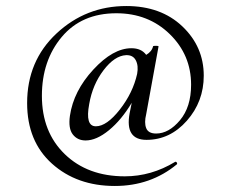

<svg xmlns="http://www.w3.org/2000/svg" viewBox="-20 -517 762 637"><path d="M466 -53Q394 -53 410 -141L417 -176Q383 -119 341.5 -85Q300 -51 264 -51Q237 -51 221.5 -71Q206 -91 212 -133Q224 -215 289.5 -286Q355 -357 416 -357Q449 -357 465 -335Q484 -346 488 -364Q490 -365 498 -365Q506 -365 506 -363L465 -138Q458 -110 465 -92Q472 -74 498 -74Q540 -74 577 -118Q614 -162 614 -236Q614 -335 543 -404Q472 -473 366 -473Q251 -473 185 -394.5Q119 -316 119 -199Q119 -79 195 -5.5Q271 68 394 68Q482 68 561 20Q563 19 565 20.5Q567 22 567.5 24.5Q568 27 567 28Q480 100 361 100Q235 100 152.5 26Q70 -48 70 -175Q70 -315 167.5 -406Q265 -497 399 -497Q514 -497 585 -429.5Q656 -362 656 -266Q656 -180 600 -116.5Q544 -53 466 -53ZM435 -272Q440 -299 430.5 -317Q421 -335 398 -334Q360 -332 323.5 -284Q287 -236 276 -172Q262 -98 298 -98Q334 -98 377.5 -153.5Q421 -209 435 -272Z"/></svg>

Font: Cormorant Infant Book
Style: Italic
Weight: 500
Italic angle: -10°
Designer: Christian Thalmann (Catharsis Fonts)
Version: Version 1.000;PS 002.000;hotconv 1.0.88;makeotf.lib2.5.64775